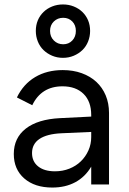

<svg xmlns="http://www.w3.org/2000/svg" viewBox="-20 -829 580 863"><path d="M42 -137Q42 -209 96 -251Q150 -293 250 -298L390 -305V-312Q390 -373 355.5 -407Q321 -441 261 -441Q213 -441 179 -419.5Q145 -398 125 -356L56 -391Q85 -451 138 -482.5Q191 -514 262 -514Q309 -514 347.5 -500Q386 -486 413 -461Q440 -436 455 -400.5Q470 -365 470 -321V0H390V-80Q363 -34 318.5 -10Q274 14 215 14Q136 14 89 -27Q42 -68 42 -137ZM227 -59Q262 -59 292 -71Q322 -83 343.5 -104Q365 -125 377.5 -153Q390 -181 390 -213V-236L256 -230Q191 -227 157.5 -204.5Q124 -182 124 -141Q124 -103 151.5 -81Q179 -59 227 -59ZM263 -569Q237 -569 214.5 -578.5Q192 -588 175.5 -604Q159 -620 150 -642.5Q141 -665 141 -690Q141 -716 150 -737.5Q159 -759 175.5 -775Q192 -791 214.5 -800Q237 -809 263 -809Q289 -809 311.5 -800Q334 -791 350.5 -775Q367 -759 376 -737.5Q385 -716 385 -690Q385 -665 376 -642.5Q367 -620 350.5 -604Q334 -588 311.5 -578.5Q289 -569 263 -569ZM264 -630Q289 -630 305 -647Q321 -664 321 -690Q321 -716 305 -732.5Q289 -749 264 -749Q239 -749 222 -732.5Q205 -716 205 -690Q205 -664 222 -647Q239 -630 264 -630Z"/></svg>

Font: NT Somic
Style: Regular
Weight: 400
Designer: Ravid Balaliev — lead type designer, mastering
Michael Voronin — secret advisor, marketing
Ivan Kovalenko — best boy
Foundry: NT Type
Version: Version 0.7